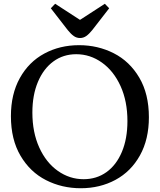

<svg xmlns="http://www.w3.org/2000/svg" viewBox="-20 -990 849 1020"><path d="M400 -750Q500 -750 584.5 -707Q669 -664 720 -577.5Q771 -491 771 -367Q771 -250 723.5 -164.5Q676 -79 593.5 -34.5Q511 10 409 10Q309 10 224.5 -33Q140 -76 89 -162.5Q38 -249 38 -373Q38 -490 85.5 -575.5Q133 -661 215.5 -705.5Q298 -750 400 -750ZM424 -38Q493 -38 545.5 -75.5Q598 -113 627.5 -183Q657 -253 657 -347Q657 -452 620.5 -532.5Q584 -613 521.5 -657.5Q459 -702 385 -702Q316 -702 263.5 -663.5Q211 -625 181.5 -555Q152 -485 152 -392Q152 -287 188.5 -206.5Q225 -126 287.5 -82Q350 -38 424 -38ZM405 -788Q387 -788 372 -798.5Q357 -809 340 -830L250 -946L273 -970L404 -885H406L537 -970L560 -946L470 -830Q453 -809 438 -798.5Q423 -788 405 -788Z"/></svg>

Font: Minipax
Style: Regular
Weight: 400
Designer: Raphaël Ronot, Igor Stepanchenko (Cyrillic)
Foundry: steppetype
Version: Version 1.002